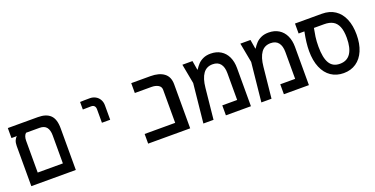

<svg xmlns="http://www.w3.org/2000/svg" viewBox="-23 -1238 3647 1867"><g transform="rotate(-20 1800.0 -304.0)"><path d="M52 -609H363.5Q448.5 -609 491.2 -567.5Q534 -526 534 -431.5V0H73.5V-416Q73.5 -448.5 83.5 -471.8Q93.5 -495 109 -505.5H52ZM437.5 -103V-392.5Q437.5 -447.5 414.8 -476.5Q392 -505.5 342.5 -505.5H203.5Q191 -496 184 -476.8Q177 -457.5 177 -432V-103Z M900 -609Q879 -609 844 -608.5Q809 -608 799 -607V-529Q819.5 -530.5 886 -530.5Q907 -530.5 918.2 -518.2Q929.5 -506 929.5 -483V-344.5H1015V-494Q1015 -527 1000.2 -553.2Q985.5 -579.5 959.2 -594.2Q933 -609 900 -609Z M1282.5 -100H1598.5V-442Q1598.5 -474.5 1570.5 -490.8Q1542.5 -507 1500.5 -507H1329V-609H1527.5Q1617 -609 1667.2 -571.2Q1717.5 -533.5 1717.5 -456V0H1282.5Z M2346 -395.5V0H2087V-103H2241V-381Q2241 -443.5 2214.2 -477.2Q2187.5 -511 2134 -511Q2070.5 -511 2035.8 -462.2Q2001 -413.5 1991.5 -319L1959 0H1854L1895.5 -404L1857.5 -607H1962L1978 -512H1981Q2000 -541.5 2020.5 -563.2Q2041 -585 2073.5 -600Q2106 -615 2150.5 -615Q2211 -615 2255.2 -587.8Q2299.5 -560.5 2322.8 -510.8Q2346 -461 2346 -395.5Z M2946 -395.5V0H2687V-103H2841V-381Q2841 -443.5 2814.2 -477.2Q2787.5 -511 2734 -511Q2670.5 -511 2635.8 -462.2Q2601 -413.5 2591.5 -319L2559 0H2454L2495.5 -404L2457.5 -607H2562L2578 -512H2581Q2600 -541.5 2620.5 -563.2Q2641 -585 2673.5 -600Q2706 -615 2750.5 -615Q2811 -615 2855.2 -587.8Q2899.5 -560.5 2922.8 -510.8Q2946 -461 2946 -395.5Z M3060.5 -311Q3060.5 -394 3083.5 -506H3023.5V-609H3302Q3380.5 -609 3436.2 -572Q3492 -535 3521 -466.2Q3550 -397.5 3550 -304Q3550 -208.5 3520.2 -138.5Q3490.5 -68.5 3435.5 -31Q3380.5 6.5 3306 6.5Q3232 6.5 3176.8 -30.5Q3121.5 -67.5 3091 -139Q3060.5 -210.5 3060.5 -311ZM3449.5 -306Q3449.5 -379 3431 -423Q3412.5 -467 3377 -486.5Q3341.5 -506 3288 -506H3182Q3173.5 -465 3167.2 -420.5Q3161 -376 3161 -319.5Q3161 -204 3194.8 -147.8Q3228.5 -91.5 3302 -91.5Q3376 -91.5 3412.8 -146.8Q3449.5 -202 3449.5 -306Z"/></g></svg>

Font: JuliaMono Medium
Style: Regular
Weight: 500
Monospace: yes
Designer: cormullion
Foundry: corm
Version: Version 0.054; ttfautohint (v1.8.4)